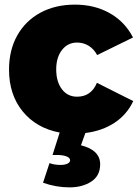

<svg xmlns="http://www.w3.org/2000/svg" viewBox="-20 -571 602 830"><path d="M349 4 330 57Q413 78 413 139Q413 189 374.5 214Q336 239 280 239Q223 239 166 219L194 134Q214 142 242 142Q260 142 271.5 136.5Q283 131 283 122Q283 111 267 105Q251 99 227 99H207L238 2Q137 -17 78 -89.5Q19 -162 19 -270Q19 -354 54.5 -417.5Q90 -481 154.5 -516Q219 -551 304 -551Q389 -551 454.5 -514Q520 -477 555 -409L400 -333Q386 -359 363.5 -373Q341 -387 313 -387Q273 -387 248 -355Q223 -323 223 -271Q223 -218 247.5 -185.5Q272 -153 313 -153Q374 -153 399 -213L556 -134Q529 -76 475.5 -40.5Q422 -5 349 4Z"/></svg>

Font: #9Slide03 Montserrat ExtraBold
Style: Regular
Weight: 800
Designer: Julieta Ulanovsky
Foundry: Julieta Ulanovsky
Version: Version 6.001